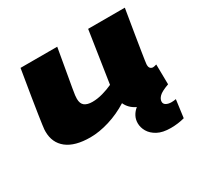

<svg xmlns="http://www.w3.org/2000/svg" viewBox="-157 -736 1162 1124"><g transform="rotate(-30 424.0 -174.5)"><path d="M694 198Q639 198 605 179.5Q571 161 555 133.5Q539 106 539 77Q539 51 550.5 29.5Q562 8 582 -8Q537 -29 518 -71Q456 -32 387.5 -11Q319 10 259 10Q155 10 101 -32.5Q47 -75 47 -151Q47 -157 47.5 -165.5Q48 -174 51 -194.5Q54 -215 60 -256.5Q66 -298 77.5 -368Q89 -438 107 -547H355Q337 -444 326.5 -384Q316 -324 310.5 -293Q305 -262 303.5 -248.5Q302 -235 302 -225Q302 -192 320.5 -178Q339 -164 373 -164Q407 -164 444 -174.5Q481 -185 511 -199L564 -547H812Q795 -446 784.5 -380.5Q774 -315 768 -277.5Q762 -240 759.5 -222.5Q757 -205 756.5 -199.5Q756 -194 756 -193Q756 -176 763.5 -169Q771 -162 781 -162Q784 -162 789.5 -163Q795 -164 805 -167L807 -32Q757 -14 740 3Q723 20 723 38Q723 53 737 61Q751 69 773 69Q782 69 789 68Q796 67 803 66L787 186Q742 198 694 198Z"/></g></svg>

Font: Georama ExtraExtended ExtraBold
Style: Italic
Weight: 800
Width: 8
Italic angle: -9°
Designer: Jean-Baptiste Levee
Foundry: Production Type
Version: Version 1.000